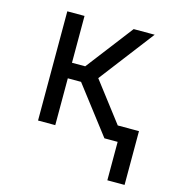

<svg xmlns="http://www.w3.org/2000/svg" viewBox="-105 -610 810 883"><g transform="rotate(15 300.0 -168.5)"><path d="M568 183H486V0H423L252 -223H189V0H107V-520H189V-297H252L423 -520H523L324 -260L467 -73H568Z"/></g></svg>

Font: Iosevka Aile
Style: Regular
Weight: 400
Designer: Belleve Invis
Foundry: Belleve Invis
Version: Version 28.0.1; ttfautohint (v1.8.4)